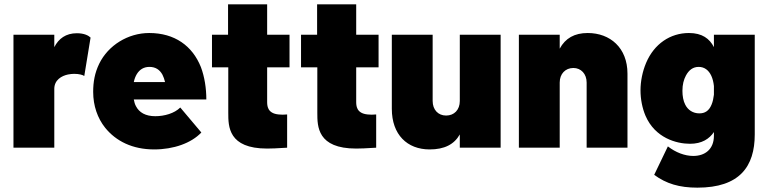

<svg xmlns="http://www.w3.org/2000/svg" viewBox="-20 -680 3537 884"><path d="M334 -527C283 -527 250 -502 230 -463V-520H42V0H230V-271C230 -312 264 -331 293 -337C303 -339 313 -340 322 -340C344 -340 362 -335 368 -330L397 -507C388 -516 368 -527 334 -527Z M695 -145C650 -145 621 -162 606 -191C601 -200 598 -211 596 -222H930C930 -273 922 -326 905 -371C866 -469 784 -528 667 -528C569 -528 478 -471 437 -387C416 -344 409 -302 409 -257C409 -193 429 -136 464 -92C514 -30 590 8 690 8C779 8 861 -21 907 -70L810 -185C783 -158 737 -145 695 -145ZM668 -372C695 -372 715 -360 728 -336C733 -326 737 -315 740 -302H596C599 -317 604 -329 610 -339C623 -360 642 -372 668 -372Z M1313 -370V-520H1210V-660H1030V-520H956V-370H1031V-160C1031 -98 1031 4 1210 4C1228 4 1256 3 1302 0V-153C1295 -153 1288 -152 1281 -152C1275 -152 1269 -153 1263 -153C1210 -158 1210 -194 1210 -213V-370Z M1723 -370V-520H1620V-660H1440V-520H1366V-370H1441V-160C1441 -98 1441 4 1620 4C1638 4 1666 3 1712 0V-153C1705 -153 1698 -152 1691 -152C1685 -152 1679 -153 1673 -153C1620 -158 1620 -194 1620 -213V-370Z M2097 -520V-215C2097 -174 2071 -148 2034 -148C1997 -148 1972 -175 1972 -215V-520H1784V-179C1784 -60 1855 8 1958 8C2026 8 2071 -15 2097 -61V0H2285V-520Z M2686 -528C2625 -528 2583 -504 2557 -456V-520H2369V0H2557V-300C2557 -340 2583 -367 2620 -367C2655 -367 2681 -340 2681 -300V0H2869V-341C2869 -460 2789 -528 2686 -528Z M3267 -520V-463C3247 -502 3213 -528 3152 -528C3066 -528 2992 -478 2955 -391C2938 -351 2929 -306 2929 -264C2929 -224 2937 -182 2952 -147C2996 -45 3094 -18 3157 -18C3212 -18 3246 -41 3267 -72V-55C3267 8 3225 38 3172 38C3133 38 3091 22 3055 -6L2992 125C3048 166 3108 184 3191 184C3385 184 3455 87 3455 -61V-520ZM3256 -198C3244 -169 3225 -158 3200 -158C3170 -158 3147 -174 3135 -198C3126 -215 3122 -238 3122 -262C3122 -291 3128 -313 3138 -332C3152 -358 3171 -372 3197 -372C3223 -372 3243 -357 3255 -331C3261 -318 3265 -302 3267 -284V-244C3265 -228 3262 -212 3256 -198Z"/></svg>

Font: Arthouse Owned Black
Style: Regular
Weight: 900
Designer: Jeremy Tribby
Foundry: Tribby Type
Version: Version 1.000;PS 001.000;hotconv 1.0.88;makeotf.lib2.5.64775